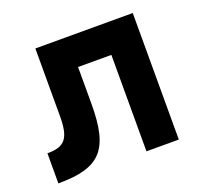

<svg xmlns="http://www.w3.org/2000/svg" viewBox="-97 -628 779 738"><g transform="rotate(-20 293.0 -259.0)"><path d="M22.5 0C194.3 0 246.6 -56.2 246.6 -244.6V-394.5H382.8V0H515.1V-517.6H116.7V-241.2C116.7 -150.4 94.7 -123 22.5 -123Z"/></g></svg>

Font: CaskaydiaCove Nerd Font
Style: Bold
Weight: 700
Designer: Aaron Bell
Foundry: Saja Typeworks
Version: Version 2111.1;Nerd Fonts 2.3.0